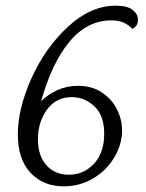

<svg xmlns="http://www.w3.org/2000/svg" viewBox="-20 -646 516 678"><path d="M467 -578Q467 -564 462 -556.5Q457 -549 448 -544Q433 -559 416 -566.5Q399 -574 373 -574Q288 -574 225.5 -499Q163 -424 125 -288Q148 -312 182 -327.5Q216 -343 256 -343Q304 -343 339 -320Q374 -297 392.5 -261Q411 -225 411 -185Q411 -136 383.5 -90Q356 -44 309 -16Q262 12 205 12Q133 12 88 -35.5Q43 -83 43 -171Q43 -264 92 -371.5Q141 -479 221 -552.5Q301 -626 389 -626Q430 -626 448.5 -611Q467 -596 467 -578ZM114 -154Q114 -96 144 -62.5Q174 -29 223 -29Q276 -29 312 -68Q348 -107 348 -173Q348 -238 313.5 -270.5Q279 -303 233 -303Q178 -303 146 -259Q114 -215 114 -154Z"/></svg>

Font: Charmonman
Style: Regular
Weight: 400
Designer: Ekaluck Peanpanawate
Foundry: Cadson Demak Co.,Ltd.
Version: Version 1.000; ttfautohint (v1.6)